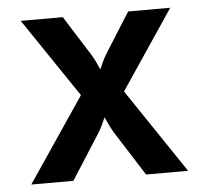

<svg xmlns="http://www.w3.org/2000/svg" viewBox="-44 -597 689 644"><g transform="rotate(-5 300.0 -275.0)"><path d="M36 0 228 -284.2 48.5 -550H190.2L275.2 -415.1Q282.8 -402.9 289.6 -388.2Q296.4 -373.4 300.4 -364.3Q304 -373.4 310.8 -388.2Q317.6 -402.9 325.2 -415.1L410.2 -550H551.9L373 -283.8L564 0H422.4L326.6 -150.7Q319 -163.5 311.9 -178.6Q304.8 -193.7 300.4 -203.3Q296.4 -193.7 289.2 -178.6Q282 -163.5 274 -150.7L177.6 0Z"/></g></svg>

Font: Pitagon Sans Mono
Style: Regular
Weight: 400
Monospace: yes
Designer: Travis Tran
Foundry: Pitagon
Version: Version 1.001;gftools[0.9.26]